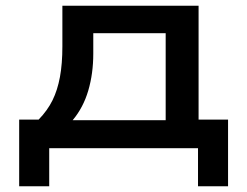

<svg xmlns="http://www.w3.org/2000/svg" viewBox="-20 -518 863 671"><path d="M47 133V-100H115Q146 -132 163.5 -167.5Q181 -203 189.5 -249Q198 -295 198 -356V-498H674V-100H777V133H672V0H152V133ZM234 -98H559V-402H306V-331Q306 -261 288.5 -201.5Q271 -142 234 -98Z"/></svg>

Font: Nunito Sans 7pt Expanded SemiBold
Style: Regular
Weight: 600
Width: 7
Designer: Vernon Adams
Foundry: Vernon Adams
Version: Version 3.101;gftools[0.9.27]